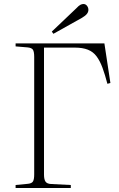

<svg xmlns="http://www.w3.org/2000/svg" viewBox="-20 -940 593 960"><path d="M58 0V-15L120 -21Q139 -23 145 -33Q151 -43 151 -68V-655Q151 -682 144.5 -691.5Q138 -701 118 -703L58 -708V-723H502L532 -525L517 -521Q505 -567 492.5 -601Q480 -635 463 -658Q446 -681 419.5 -691.5Q393 -702 354 -702H200V-67Q200 -43 207.5 -32Q215 -21 235 -20L334 -15V0ZM247 -771 239 -782 361 -898Q374 -912 382 -916Q390 -920 397 -920Q408 -920 415 -911Q422 -902 422 -891Q422 -880 414.5 -870.5Q407 -861 390 -851Z"/></svg>

Font: Literata 60pt ExtraLight
Style: Regular
Weight: 250
Designer: Latin by Veronika Burian and Jose Scaglione. Greek by Irene Vlachou. Cyrillic by Vera Evstafieva.
Foundry: TypeTogether
Version: Version 3.103;gftools[0.9.29]